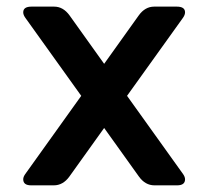

<svg xmlns="http://www.w3.org/2000/svg" viewBox="-20 -557 626 577"><path d="M73.7 0Q49.8 0 49.8 -18.1Q49.8 -25.4 55.7 -33.7L224.1 -269L56.2 -503.4Q49.8 -512.2 49.8 -520Q49.8 -537.1 74.7 -537.1H142.6Q169.9 -537.1 189 -510.7L293 -365.2L397 -510.7Q416 -537.1 443.4 -537.1H511.2Q536.1 -537.1 536.1 -520Q536.1 -512.2 529.8 -503.4L361.8 -269L530.3 -33.7Q536.1 -25.4 536.1 -18.1Q536.1 0 512.2 0H444.3Q416.5 0 397.5 -26.4L293 -172.4L188.5 -26.4Q169.4 0 141.6 0Z"/></svg>

Font: Simply Mono
Style: Bold
Weight: 700
Designer: Wojciech Kalinowski "wmk69" (wmk69@o2.pl)
Foundry: Wojciech Kalinowski "wmk69" (wmk69@o2.pl)
Version: Version 1.0.0